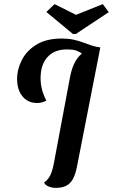

<svg xmlns="http://www.w3.org/2000/svg" viewBox="-20 -890 548 932"><path d="M251 22Q232 22 215.5 15Q199 8 194 -4Q206 -12 215 -24Q224 -36 230.5 -54.5Q237 -73 242 -100L320 -516Q329 -563 347 -594Q365 -625 394.5 -641.5Q424 -658 467 -660L353 -78Q346 -43 333.5 -20.5Q321 2 301 12Q281 22 251 22ZM160 -390Q130 -390 108.5 -404.5Q87 -419 75 -445Q63 -471 63 -506Q63 -554 86.5 -599.5Q110 -645 158 -674Q206 -703 280 -703Q311 -703 336.5 -697.5Q362 -692 384.5 -683.5Q407 -675 427 -668.5Q447 -662 466 -660L377 -629L375 -632Q369 -636 354 -643Q339 -650 304 -650Q244 -650 210.5 -613Q177 -576 177 -510Q177 -482 184 -455Q191 -428 205 -402Q195 -396 183.5 -393Q172 -390 160 -390ZM334 -725 205 -832 245 -870 349 -818 479 -870 508 -831 348 -725Z"/></svg>

Font: Sansita Swashed Light
Style: Regular
Weight: 400
Version: Version 1.003